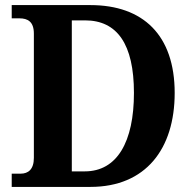

<svg xmlns="http://www.w3.org/2000/svg" viewBox="-20 -734 757 754"><path d="M26 0H335C553 0 666 -150 666 -369C666 -596 542 -714 335 -714H26V-662H56C89 -662 113 -649 113 -602V-114C113 -69 91 -52 61 -52H26ZM313 -61H262V-654H314C440 -654 506 -561 506 -369C506 -177 440 -61 313 -61Z"/></svg>

Font: Noto Serif Georgian SemiCondensed Bold
Style: Regular
Weight: 700
Width: 4
Designer: Monotype Design Team, Akaki Razmadze
Foundry: Google LLC
Version: Version 2.003